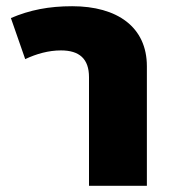

<svg xmlns="http://www.w3.org/2000/svg" viewBox="-20 -597 558 617"><path d="M61 -407C97 -424 136 -435 176 -435C235 -435 266 -408 266 -349V0H452V-384C452 -510 357 -577 212 -577C137 -577 76 -565 15 -539Z"/></svg>

Font: Noto Sans Thai Looped Black
Style: Regular
Weight: 900
Designer: Sasikarn Vongin, Ben Mitchell
Foundry: The Fontpad Ltd
Version: Version 1.001